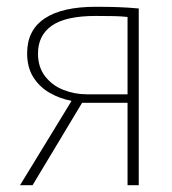

<svg xmlns="http://www.w3.org/2000/svg" viewBox="-20 -546 508 566"><path d="M39 0 190 -247V-249Q157 -255 127 -272Q97 -289 78.5 -318Q60 -347 60 -389Q60 -457 111.5 -491.5Q163 -526 262 -526Q298 -526 327.5 -525Q357 -524 389 -521V0H356V-243H222L76 0ZM236 -268H356V-496Q338 -498 316 -498.5Q294 -499 262 -499Q174 -499 133 -470.5Q92 -442 92 -388Q92 -348 113 -321Q134 -294 167 -281Q200 -268 236 -268Z"/></svg>

Font: Murecho ExtraLight
Style: Regular
Weight: 200
Designer: Neil Summerour
Foundry: Positype
Version: Version 1.010; ttfautohint (v1.8.3)